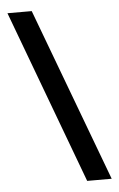

<svg xmlns="http://www.w3.org/2000/svg" viewBox="-52 -751 488 788"><g transform="rotate(-5 192.0 -357.0)"><path d="M109 -714 376 0H275L9 -714Z"/></g></svg>

Font: Noto Sans Medium
Style: Regular
Weight: 500
Designer: Monotype Design Team
Foundry: Monotype Imaging Inc.
Version: Version 2.007